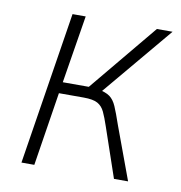

<svg xmlns="http://www.w3.org/2000/svg" viewBox="-62 -545 568 603"><g transform="rotate(10 222.0 -243.5)"><path d="M45 0 122 -487H164L129 -271H212L391 -487H441L249 -258L240 -269Q267 -264 280 -254.5Q293 -245 301.5 -225.5Q310 -206 323 -168L385 0H340L286 -158Q277 -185 269 -202Q261 -219 246.5 -227Q232 -235 202 -235H123L86 0Z"/></g></svg>

Font: Nunito Sans 10pt Condensed ExtraLight
Style: Italic
Weight: 250
Width: 3
Italic angle: -9°
Designer: Vernon Adams
Foundry: Vernon Adams
Version: Version 3.101;gftools[0.9.27]